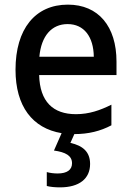

<svg xmlns="http://www.w3.org/2000/svg" viewBox="-20 -569 570 829"><path d="M239 240C323 240 369 202 369 139C369 87 338 60 284 48L301 10C362 10 414 -3 461 -28V-117C413 -93 365 -76 308 -76C209 -76 152 -130 149 -245H483V-303C483 -455 405 -549 273 -549C132 -549 47 -444 47 -268C47 -110 120 -15 246 6L213 81C263 88 291 103 291 136C291 164 270 180 229 180C213 180 196 178 182 174V234C196 238 218 240 239 240ZM385 -324H150C158 -414 203 -465 272 -465C343 -465 384 -410 385 -324Z"/></svg>

Font: Noto Sans Mono Condensed Medium
Style: Regular
Weight: 500
Width: 3
Designer: Monotype Design Team
Foundry: Monotype Imaging Inc.
Version: Version 2.014